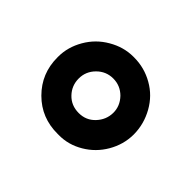

<svg xmlns="http://www.w3.org/2000/svg" viewBox="-85 -854 598 598"><g transform="rotate(45 214.0 -555.5)"><path d="M213.9 -479.5Q246.1 -479.5 267.6 -502.4Q289.1 -525.4 289.6 -555.7Q290 -585.9 267.6 -609.4Q245.1 -631.8 213.9 -631.8Q182.6 -631.8 160.2 -609.4Q137.7 -586.9 137.7 -555.7Q137.7 -524.4 159.2 -502Q180.7 -479.5 213.9 -479.5ZM382.3 -551.8Q381.8 -508.8 359.4 -470.2Q336.9 -431.6 298.8 -409.2Q260.7 -386.7 218.8 -387.2H213.4Q142.1 -386.7 93.3 -435.5Q44.4 -484.4 44.4 -555.2V-558.6Q44.4 -600.6 66.9 -639.6Q89.4 -678.7 128.4 -701.2Q167.5 -724.1 210 -724.1H213.4Q258.8 -724.1 297.9 -701.7Q336.9 -679.7 359.4 -639.6Q381.8 -599.6 382.3 -555.2Z"/></g></svg>

Font: OpenSansHebrew-Bold
Style: Bold
Weight: 700
Foundry: Ascender Corporation, Yanek Iontef
Version: Version 2.001;PS 002.001;hotconv 1.0.70;makeotf.lib2.5.58329